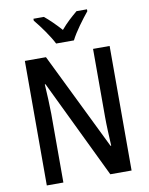

<svg xmlns="http://www.w3.org/2000/svg" viewBox="-100 -1012 844 1084"><g transform="rotate(-10 322.0 -470.0)"><path d="M270 -780H372C394 -825 443 -890 475 -929V-940H415C382 -912 354 -888 321 -849C290 -884 255 -918 228 -940H168V-929C203 -887 248 -824 270 -780ZM565 0V-714H470V-324C470 -275 473 -219 476 -158H472L200 -714H79V0H174V-395C173 -447 171 -502 167 -564H171L443 0Z"/></g></svg>

Font: Noto Sans Kannada Condensed Medium
Style: Regular
Weight: 500
Width: 3
Designer: Jelle Bosma - Monotype Design Team
Foundry: Monotype Imaging Inc.
Version: Version 2.005